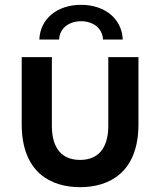

<svg xmlns="http://www.w3.org/2000/svg" viewBox="-20 -769 663 796"><path d="M312 7C433 7 554 -54 554 -254V-532H429V-248C429 -152 385 -106 312 -106C239 -106 195 -151 195 -248V-532H70V-254C70 -54 191 7 312 7ZM143 -605H225C227 -652 266 -681 316 -681C366 -681 405 -652 407 -605H489C485 -694 412 -749 316 -749C220 -749 147 -694 143 -605Z"/></svg>

Font: Chess Sans SemiBold
Style: Regular
Weight: 600
Designer: Wolf Bōese
Foundry: Wolf Bōese
Version: Version 7.223;Glyphs 3.3 (3306)